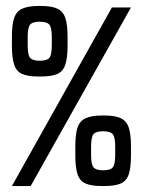

<svg xmlns="http://www.w3.org/2000/svg" viewBox="-20 -625 480 645"><path d="M207 -501V-472Q207 -431 199.5 -408Q192 -385 172.5 -376.5Q153 -368 117 -368H110Q74 -368 54.5 -376.5Q35 -385 27.5 -408Q20 -431 20 -472V-501Q20 -542 27.5 -564.5Q35 -587 55 -596Q75 -605 111 -605H117Q153 -605 172.5 -596Q192 -587 199.5 -564.5Q207 -542 207 -501ZM20 0 356 -600H420L83 0ZM113 -421H115Q138 -421 146 -431Q154 -441 154 -472V-501Q154 -532 146 -542Q138 -552 114 -552H112Q89 -552 81 -542Q73 -532 73 -501V-472Q73 -441 81 -431Q89 -421 113 -421ZM420 -133V-104Q420 -62 412.5 -39.5Q405 -17 385.5 -8.5Q366 0 330 0H323Q287 0 267.5 -8.5Q248 -17 240.5 -39.5Q233 -62 233 -104V-133Q233 -174 240.5 -196.5Q248 -219 268 -228Q288 -237 324 -237H330Q366 -237 385.5 -228Q405 -219 412.5 -196.5Q420 -174 420 -133ZM326 -53H328Q351 -53 359 -63Q367 -73 367 -104V-133Q367 -164 359 -174Q351 -184 327 -184H325Q302 -184 294 -174Q286 -164 286 -133V-104Q286 -73 294 -63Q302 -53 326 -53Z"/></svg>

Font: Karantina Light
Style: Regular
Weight: 300
Designer: Rony Koch
Foundry: Rony Koch
Version: Version 1.000; ttfautohint (v1.8.3)